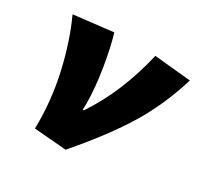

<svg xmlns="http://www.w3.org/2000/svg" viewBox="-129 -719 911 884"><g transform="rotate(30 326.5 -276.5)"><path d="M33 -542 241 -566Q261 -501 277.5 -400Q294 -299 294 -217Q294 -195 293 -185H299Q407 -345 459 -567L653 -548Q607 -396 530.5 -270.5Q454 -145 317 14L146 0Q149 -149 116.5 -290.5Q84 -432 33 -542Z"/></g></svg>

Font: Nebula Sans Black
Style: Regular
Weight: 900
Italic angle: -9°
Designer: Paul D. Hunt for Adobe (as Source Sans)
Foundry: Nebula Entertainment & Broadcasting LLC
Version: Version 1.010